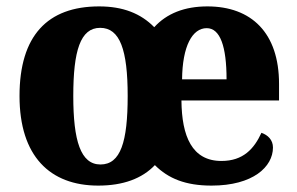

<svg xmlns="http://www.w3.org/2000/svg" viewBox="-20 -570 928 600"><path d="M287 10C365 10 424 -12 464 -54C506 -12 560 10 641 10C771 10 833 -49 833 -109C833 -133 817 -148 797 -155C774 -105 740 -67 672 -67C580 -67 548 -144 547 -256H852V-308C852 -467 766 -550 628 -550C557 -550 501 -528 462 -485C420 -528 364 -550 290 -550C128 -550 41 -458 41 -270C41 -82 136 10 287 10ZM294 -56C232 -56 209 -130 209 -270C209 -411 231 -483 293 -483C355 -483 379 -414 379 -270C379 -127 357 -56 294 -56ZM688 -322H549C550 -426 581 -482 626 -482C668 -482 688 -425 688 -322Z"/></svg>

Font: Noto Serif Sinhala SemiCondensed ExtraBold
Style: Regular
Weight: 800
Width: 4
Designer: Jelle Bosma - Monotype Design Team
Foundry: Monotype Imaging Inc.
Version: Version 2.007